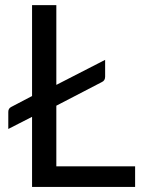

<svg xmlns="http://www.w3.org/2000/svg" viewBox="-20 -737 568 757"><path d="M512.7 -81.1Q512.7 -61.5 512.7 0Q411.1 0 106.4 0Q106.4 -69.3 106.4 -276.4Q83 -264.6 12.7 -228.5Q12.7 -234.4 12.7 -249Q12.7 -260.7 12.7 -295.9Q12.7 -309.6 24.4 -315.4Q51.8 -330.1 106.4 -358.4Q106.4 -448.2 106.4 -716.8Q129.9 -716.8 202.1 -716.8Q202.1 -637.7 202.1 -402.3Q251 -426.8 394.5 -501Q394.5 -484.4 394.5 -434.6Q394.5 -418.9 380.9 -413.1Q321.3 -381.8 202.1 -320.3Q202.1 -260.7 202.1 -81.1Q280.3 -81.1 512.7 -81.1Z"/></svg>

Font: Lato
Style: Regular
Weight: 400
Designer: Lukasz Dziedzic with Adam Twardoch and Botio Nikoltchev
Version: Version 2.015; 2015-08-06; http://www.latofonts.com/